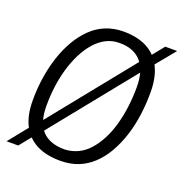

<svg xmlns="http://www.w3.org/2000/svg" viewBox="-109 -639 712 743"><g transform="rotate(20 246.5 -267.0)"><path d="M448 -544H497L415 -444L414 -445L106 -63L104 -64L44 10H-4L79 -93L81 -91L392 -477L393 -476ZM217 10Q158 10 118.5 -10.5Q79 -31 58 -71.5Q37 -112 37 -174Q37 -223 44 -268.5Q51 -314 64.5 -355Q78 -396 98 -430.5Q118 -465 144.5 -491Q171 -517 204.5 -530.5Q238 -544 277 -544Q334 -544 373.5 -523.5Q413 -503 434 -461.5Q455 -420 455 -358Q455 -309 448.5 -262.5Q442 -216 428.5 -175Q415 -134 395.5 -100Q376 -66 349.5 -41Q323 -16 290 -3Q257 10 217 10ZM217 -37Q246 -38 271.5 -50Q297 -62 317 -84.5Q337 -107 352.5 -137Q368 -167 378 -203Q388 -239 393 -278.5Q398 -318 398 -359Q398 -429 366 -463.5Q334 -498 276 -497Q247 -497 222 -484Q197 -471 176.5 -447.5Q156 -424 140.5 -393Q125 -362 114.5 -326Q104 -290 99 -251Q94 -212 94 -173Q94 -102 125.5 -69.5Q157 -37 217 -37Z"/></g></svg>

Font: Georama ExtraCondensed Thin Light
Style: Italic
Weight: 300
Italic angle: -9°
Version: Version 1.001